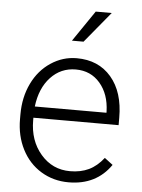

<svg xmlns="http://www.w3.org/2000/svg" viewBox="-54 -793 625 846"><g transform="rotate(5 258.5 -370.0)"><path d="M280.8 9.8Q213.4 9.8 158.9 -23.4Q104.5 -56.6 74.2 -116Q43.9 -175.3 43.9 -249V-270Q43.9 -346.2 73.5 -407.2Q103 -468.3 155.8 -503.2Q208.5 -538.1 270 -538.1Q366.2 -538.1 422.6 -472.4Q479 -406.7 479 -293V-260.3H102.1V-249Q102.1 -159.2 153.6 -99.4Q205.1 -39.6 283.2 -39.6Q330.1 -39.6 366 -56.6Q401.9 -73.7 431.2 -111.3L467.8 -83.5Q403.3 9.8 280.8 9.8ZM270 -488.3Q204.1 -488.3 158.9 -439.9Q113.8 -391.6 104 -310.1H420.9V-316.4Q418.5 -392.6 377.4 -440.4Q336.4 -488.3 270 -488.3ZM335 -750H405.8L293 -613.3H241.7Z"/></g></svg>

Font: TypoPRO Roboto
Style: Regular
Weight: 300
Designer: Google
Version: Version 2.136; 2016